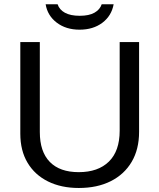

<svg xmlns="http://www.w3.org/2000/svg" viewBox="-20 -889 762 918"><path d="M356.9 9.8Q272.5 9.8 209.5 -21.5Q146.5 -52.7 111.8 -110.8Q77.1 -168.9 77.1 -250V-688H170.4V-257.8Q170.4 -163.6 218.3 -114.7Q266.1 -65.9 356.4 -65.9Q449.2 -65.9 500.7 -116.5Q552.2 -167 552.2 -264.2V-688H645V-258.8Q645 -175.3 609.6 -115.2Q574.2 -55.2 509.5 -22.7Q444.8 9.8 356.9 9.8ZM360.4 -747.1Q295.4 -747.1 251.2 -780.8Q207 -814.5 198.2 -868.7H255.4Q263.7 -842.8 290.3 -828.1Q316.9 -813.5 361.3 -813.5Q405.8 -813.5 431.9 -828.4Q458 -843.3 466.3 -868.7H523.4Q513.2 -813 469.2 -780Q425.3 -747.1 360.4 -747.1Z"/></svg>

Font: Arimo
Style: Regular
Weight: 400
Designer: Steve Matteson
Foundry: Monotype Imaging Inc.
Version: Version 1.33